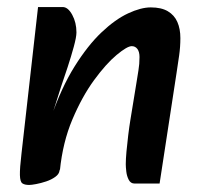

<svg xmlns="http://www.w3.org/2000/svg" viewBox="-20 -511 573 545"><path d="M362 10Q351 10 345.5 -0.5Q340 -11 338.5 -24Q337 -37 337 -45Q337 -59 339 -81Q341 -103 344 -127.5Q347 -152 350 -170L367 -274Q370 -294 373 -311.5Q376 -329 376 -349Q376 -364 370 -372Q364 -380 354 -380Q341 -380 311 -355Q281 -330 247 -283.5Q213 -237 185.5 -172Q158 -107 150 -27L124 -175Q154 -262 191.5 -322Q229 -382 268 -419Q307 -456 343.5 -473Q380 -490 408 -490Q438 -490 456.5 -479Q475 -468 483.5 -448.5Q492 -429 492 -403Q492 -378 488.5 -353.5Q485 -329 481 -303L433 10ZM63 14Q50 14 43.5 9.5Q37 5 36.5 -14Q36 -33 41 -75L88 -491H158Q173 -491 185 -469Q197 -447 197 -419Q197 -406 189.5 -378.5Q182 -351 172 -320.5Q162 -290 154 -267L128 -185L165 -191L149 -27Q148 -17 137 -9Q126 -1 111 4Q96 9 82.5 11.5Q69 14 63 14Z"/></svg>

Font: Alkatra
Style: Regular
Weight: 400
Designer: Suman Bhandary
Version: Version 1.100;gftools[0.9.22]